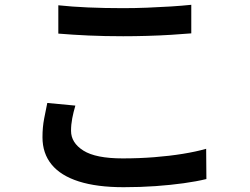

<svg xmlns="http://www.w3.org/2000/svg" viewBox="-20 -742 1040 800"><path d="M223 -720Q278 -714 346.5 -711Q415 -708 493 -708Q542 -708 593 -710Q644 -712 691.5 -715Q739 -718 777 -722V-603Q742 -600 694 -597Q646 -594 593.5 -592.5Q541 -591 493 -591Q416 -591 349.5 -594Q283 -597 223 -602ZM294 -302Q286 -275 281 -249Q276 -223 276 -197Q276 -147 327.5 -114.5Q379 -82 491 -82Q559 -82 622.5 -87Q686 -92 741.5 -101Q797 -110 839 -122L840 4Q799 14 745 21.5Q691 29 628 33.5Q565 38 495 38Q384 38 308.5 14Q233 -10 195 -56.5Q157 -103 157 -170Q157 -212 164 -248Q171 -284 177 -313Z"/></svg>

Font: Noto Sans JP SemiBold
Style: Regular
Weight: 600
Designer: Ryoko NISHIZUKA  (kana, bopomofo & ideographs); Paul D. Hunt (Latin, Greek & Cyrillic); Sandoll Communications , Soo-you
Foundry: Adobe
Version: Version 2.004-H2;hotconv 1.0.118;makeotfexe 2.5.65603